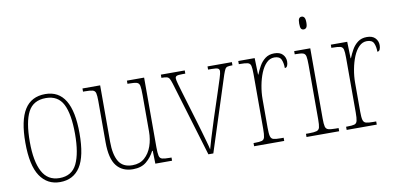

<svg xmlns="http://www.w3.org/2000/svg" viewBox="-70 -958 2468 1187"><g transform="rotate(-10 1163.5 -364.0)"><path d="M223 10Q143 10 98 -57Q53 -124 53 -267Q53 -406 95.5 -474Q138 -542 226 -542Q393 -542 393 -267Q393 -123 350 -56.5Q307 10 223 10ZM224 -15Q302 -15 333.5 -81Q365 -147 365 -267Q365 -393 333 -455Q301 -517 225 -517Q146 -517 113.5 -454.5Q81 -392 81 -267Q81 -145 115.5 -80Q150 -15 224 -15Z M681 10Q614 10 578 -35.5Q542 -81 542 -184V-443Q542 -477 538 -492.5Q534 -508 518.5 -512Q503 -516 470 -516H459V-536H570V-182Q570 -102 595.5 -58.5Q621 -15 682 -15Q728 -15 758 -41.5Q788 -68 803 -110.5Q818 -153 818 -203V-431Q818 -471 814.5 -489Q811 -507 796 -511.5Q781 -516 746 -516H738V-536H846V-99Q846 -62 850 -45Q854 -28 869 -24Q884 -20 916 -20H927V0H822L820 -81H816Q797 -43 765 -16.5Q733 10 681 10Z M1014 -468Q1007 -490 1001.5 -500Q996 -510 985 -513Q974 -516 951 -516V-536H1101V-516H1084Q1056 -516 1047 -512Q1038 -508 1038 -497Q1038 -486 1046 -458.5Q1054 -431 1061 -407L1121 -207Q1130 -178 1139.5 -144Q1149 -110 1158 -79Q1167 -48 1171 -28Q1176 -48 1190 -94Q1204 -140 1227 -212L1277 -364Q1295 -419 1305 -450.5Q1315 -482 1315 -494Q1315 -506 1306 -511Q1297 -516 1267 -516H1244V-536H1397V-516H1395Q1376 -516 1366 -513.5Q1356 -511 1350.5 -501Q1345 -491 1337 -468L1186 0H1155Z M1442 0V-20H1449Q1480 -20 1494 -24Q1508 -28 1512 -44.5Q1516 -61 1516 -97V-441Q1516 -476 1512 -492Q1508 -508 1492.5 -512Q1477 -516 1444 -516H1437V-536H1540L1543 -432H1545Q1555 -457 1569.5 -483Q1584 -509 1607 -526.5Q1630 -544 1664 -544Q1699 -544 1716.5 -525.5Q1734 -507 1734 -481Q1734 -465 1729 -454Q1724 -443 1713 -443Q1713 -475 1703 -497Q1693 -519 1660 -519Q1632 -519 1610.5 -497.5Q1589 -476 1574.5 -440.5Q1560 -405 1552 -362Q1544 -319 1544 -277V-97Q1544 -61 1548.5 -44.5Q1553 -28 1567.5 -24Q1582 -20 1613 -20H1631V0Z M1870 -658Q1859 -658 1853.5 -666Q1848 -674 1848 -698Q1848 -721 1853.5 -729.5Q1859 -738 1870 -738Q1880 -738 1886.5 -729.5Q1893 -721 1893 -698Q1893 -674 1886.5 -666Q1880 -658 1870 -658ZM1771 0V-20H1791Q1823 -20 1838 -24.5Q1853 -29 1857 -44.5Q1861 -60 1861 -95V-437Q1861 -473 1857.5 -490Q1854 -507 1840.5 -511.5Q1827 -516 1797 -516H1788V-536H1889V-95Q1889 -60 1893 -44.5Q1897 -29 1911.5 -24.5Q1926 -20 1958 -20H1976V0Z M2023 0V-20H2030Q2061 -20 2075 -24Q2089 -28 2093 -44.5Q2097 -61 2097 -97V-441Q2097 -476 2093 -492Q2089 -508 2073.5 -512Q2058 -516 2025 -516H2018V-536H2121L2124 -432H2126Q2136 -457 2150.5 -483Q2165 -509 2188 -526.5Q2211 -544 2245 -544Q2280 -544 2297.5 -525.5Q2315 -507 2315 -481Q2315 -465 2310 -454Q2305 -443 2294 -443Q2294 -475 2284 -497Q2274 -519 2241 -519Q2213 -519 2191.5 -497.5Q2170 -476 2155.5 -440.5Q2141 -405 2133 -362Q2125 -319 2125 -277V-97Q2125 -61 2129.5 -44.5Q2134 -28 2148.5 -24Q2163 -20 2194 -20H2212V0Z"/></g></svg>

Font: Noto Serif Thai Condensed Thin
Style: Regular
Weight: 100
Width: 3
Designer: Monotype Design Team
Foundry: Monotype Imaging Inc.
Version: Version 2.001; ttfautohint (v1.8.4.7-5d5b)